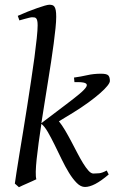

<svg xmlns="http://www.w3.org/2000/svg" viewBox="-20 -762 479 802"><path d="M214.8 -691.9Q214.8 -672.9 211.9 -644.3Q209 -615.7 204.3 -580.1Q199.7 -544.4 193.4 -503.7Q187 -462.9 180.2 -419.9Q173.3 -377 166.3 -333Q159.2 -289.1 152.8 -247.6L257.8 -327.1Q291.5 -352.5 313 -370.6Q334.5 -388.7 340.6 -399.7Q346.7 -410.6 335.2 -415.3Q323.7 -419.9 291 -418.9L289.1 -438Q317.9 -441.9 344.5 -448Q371.1 -454.1 401.9 -454.1Q425.3 -454.1 432.1 -447.3Q439 -440.4 439 -423.8Q439 -416.5 428.5 -403.3Q418 -390.1 397.7 -372.3Q377.4 -354.5 348.6 -333.5Q319.8 -312.5 283.2 -290L226.1 -255.4Q238.8 -239.7 252 -217.5Q265.1 -195.3 277.8 -171.1Q290.5 -147 303 -123Q315.4 -99.1 327.1 -80.1Q338.9 -61 349.6 -49.1Q360.4 -37.1 370.1 -37.1Q381.3 -37.1 394.3 -38.3Q407.2 -39.6 425.8 -49.8L434.1 -33.2Q401.9 -5.9 377.7 6.6Q353.5 19 335 19Q317.4 19 300.8 2.4Q284.2 -14.2 268.3 -40Q252.4 -65.9 237.3 -97.2Q222.2 -128.4 207.8 -157.7Q193.4 -187 179.7 -210.7Q166 -234.4 152.8 -244.6Q146.5 -203.1 141.4 -165.5Q136.2 -127.9 133.1 -97.4Q129.9 -66.9 129.4 -45.2Q128.9 -23.4 131.8 -13.2Q125 -9.8 115 -5.4Q105 -1 94.7 3.7Q84.5 8.3 74.7 12.5Q64.9 16.6 59.1 20L42 4.9Q43.9 -9.3 48.8 -41.3Q53.7 -73.2 60.8 -116.5Q67.9 -159.7 76.4 -211.4Q85 -263.2 93.3 -316.9Q101.6 -370.6 109.6 -423.3Q117.7 -476.1 123.8 -521.5Q129.9 -566.9 133.5 -602.1Q137.2 -637.2 137.2 -655.8Q137.2 -668 135.7 -674.8Q134.3 -681.6 131.3 -685.1Q128.4 -688.5 124 -689.2Q119.6 -689.9 113.8 -689.9Q109.9 -689.9 101.1 -687.7Q92.3 -685.5 83.5 -683.1Q73.2 -680.2 61 -676.8L54.2 -695.8Q74.7 -705.1 95.7 -713.4Q116.7 -721.7 134.8 -728Q152.8 -734.4 166.5 -738.3Q180.2 -742.2 186 -742.2Q192.9 -742.2 198.2 -740.7Q203.6 -739.3 207.3 -734.1Q210.9 -729 212.9 -719Q214.8 -709 214.8 -691.9Z"/></svg>

Font: Gentium Basic
Style: Italic
Weight: 400
Italic angle: -8°
Designer: J. Victor Gaultney and Annie Olsen
Foundry: SIL International
Version: Version 1.102; 2013; Maintenance release